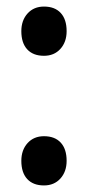

<svg xmlns="http://www.w3.org/2000/svg" viewBox="-20 -555 268 585"><path d="M45 -65Q45 -98 64 -119Q83 -140 114 -140Q147 -140 165 -120.5Q183 -101 183 -65Q183 -32 164 -11Q145 10 114 10Q81 10 63 -9.5Q45 -29 45 -65ZM45 -460Q45 -493 64 -514Q83 -535 114 -535Q147 -535 165 -515.5Q183 -496 183 -460Q183 -427 164 -406Q145 -385 114 -385Q81 -385 63 -404.5Q45 -424 45 -460Z"/></svg>

Font: Our Lexend
Style: Regular
Weight: 400
Designer: Bonnie Shaver-Troup, Thomas Jockin
Foundry: Lexend
Version: Version 1.007